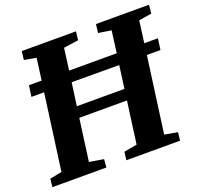

<svg xmlns="http://www.w3.org/2000/svg" viewBox="-128 -887 1080 1031"><g transform="rotate(-20 412.0 -371.5)"><path d="M1.5 0 6.5 -46.5 75 -60 134 -494H61.5L70.5 -557.5H143L159.5 -682L91 -694L97 -743H406.5L401 -694L316.5 -682L300 -557.5H572L588.5 -682.5L515 -694L521 -743H824L819 -694L746 -682.5L729.5 -557.5H807.5L798.5 -493.5H721L662 -60L736.5 -46.5L731 0H424L430 -46.5L504.5 -60L537 -300.5H264.5L232 -60L314 -46.5L310 0ZM273.5 -363.5H545.5L563 -493.5L291.5 -494Z"/></g></svg>

Font: Merriweather 28pt ExtraBold
Style: Italic
Weight: 800
Italic angle: -7.8°
Version: Version 2.101